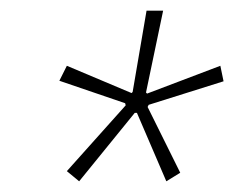

<svg xmlns="http://www.w3.org/2000/svg" viewBox="-20 -767 438 359"><path d="M128 -428 105 -447 215 -570 214 -574 91 -616 105 -644 226 -593 228 -595 254 -747H285L253 -594L255 -592L392 -644L398 -615L258 -571L256 -567L317 -444L291 -428L236 -556H232Z"/></svg>

Font: IBM Plex Sans Cond ExtLt
Style: Italic
Weight: 200
Width: 3
Italic angle: -11°
Designer: Mike Abbink, Paul van der Laan, Pieter van Rosmalen
Foundry: Bold Monday
Version: Version 1.3